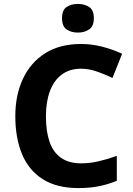

<svg xmlns="http://www.w3.org/2000/svg" viewBox="-20 -948 677 978"><path d="M393 -598Q335 -598 295 -568.5Q255 -539 234.5 -484.5Q214 -430 214 -355Q214 -279 232.5 -225.5Q251 -172 291 -144Q331 -116 393 -116Q437 -116 480.5 -126Q524 -136 575 -154V-27Q528 -8 482 1Q436 10 379 10Q269 10 197.5 -35.5Q126 -81 92 -163.5Q58 -246 58 -356Q58 -464 97 -547Q136 -630 210.5 -677Q285 -724 393 -724Q446 -724 499.5 -710.5Q553 -697 602 -674L553 -551Q513 -570 472.5 -584Q432 -598 393 -598ZM377 -928Q410 -928 434 -912.5Q458 -897 458 -855Q458 -814 434 -798Q410 -782 377 -782Q343 -782 319.5 -798Q296 -814 296 -855Q296 -897 319.5 -912.5Q343 -928 377 -928Z"/></svg>

Font: Noto Sans Cham
Style: Bold
Weight: 700
Version: Version 2.002